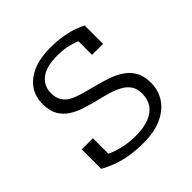

<svg xmlns="http://www.w3.org/2000/svg" viewBox="-153 -670 803 803"><g transform="rotate(-45 249.0 -268.0)"><path d="M393 -139Q393 -168 380.5 -186.5Q368 -205 346 -217Q324 -229 297 -237Q270 -245 240 -252Q208 -260 177.5 -269.5Q147 -279 121.5 -295.5Q96 -312 81.5 -337.5Q67 -363 67 -403Q67 -447 89.5 -479Q112 -511 154 -529Q196 -547 254 -547Q298 -547 331.5 -541Q365 -535 388 -526.5Q411 -518 424 -510V-402H359V-498Q365 -496 370 -493.5Q375 -491 378.5 -486.5Q382 -482 384.5 -476.5Q387 -471 388 -463Q374 -476 354 -484.5Q334 -493 309 -498Q284 -503 254 -503Q188 -503 156 -477.5Q124 -452 124 -410Q124 -382 136 -363.5Q148 -345 169 -334.5Q190 -324 217.5 -316.5Q245 -309 275 -301Q307 -293 338 -282.5Q369 -272 394.5 -255.5Q420 -239 435.5 -212.5Q451 -186 451 -145Q451 -101 428 -65.5Q405 -30 360 -9.5Q315 11 250 11Q206 11 168.5 4.5Q131 -2 101 -13.5Q71 -25 49 -38V-153H115V-27Q105 -33 99 -39.5Q93 -46 90 -52.5Q87 -59 86.5 -66Q86 -73 87 -79Q105 -65 129.5 -55Q154 -45 184.5 -39Q215 -33 250 -33Q297 -33 328.5 -45.5Q360 -58 376.5 -81.5Q393 -105 393 -139Z"/></g></svg>

Font: Roboto Serif ExtraLight
Style: Regular
Weight: 250
Version: Version 1.007